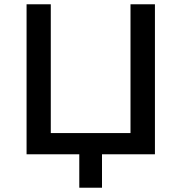

<svg xmlns="http://www.w3.org/2000/svg" viewBox="-20 -720 847 896"><path d="M703 -700V0H456V156H350V0H104V-700H217V-99H589V-700Z"/></svg>

Font: Argentum Sans
Style: Regular
Weight: 400
Designer: Julieta Ulanovsky, Owen Earl, Chris M. Simpson, Rasmus Andersson, Cristiano Sobral
Foundry: The Argentum Sans Project Authors
Version: Version 3.135; ttfautohint (v1.8.4.7-5d5b-dirty)